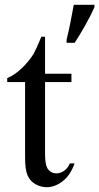

<svg xmlns="http://www.w3.org/2000/svg" viewBox="-20 -780 417 807"><path d="M169.4 -625.5V-470.2H280.3V-435.1H169.4V-129.9Q169.4 -84.5 182.6 -67.9Q195.8 -51.3 216.8 -51.3Q233.9 -51.3 249.5 -62Q265.1 -72.8 273.4 -93.3H293.5Q275.9 -43.5 243.4 -18.3Q210.9 6.8 175.8 6.8Q151.4 6.8 128.7 -6.1Q106 -19 95.7 -43.2Q85.4 -67.4 85.4 -117.7V-435.1H10.3V-451.7Q39.1 -463.4 68.4 -490.2Q97.7 -517.1 121.1 -553.2Q132.3 -573.7 153.8 -625.5ZM259.8 -612.8Q268.1 -646.5 275.9 -685.1Q283.7 -723.6 290 -759.8H377V-750Q370.1 -734.4 360.4 -714.8Q350.6 -695.3 339.1 -675Q327.6 -654.8 315.9 -635.3Q304.2 -615.7 293.9 -600.1H259.8Z"/></svg>

Font: KhunPaOh
Style: Regular
Weight: 400
Designer: Khon Soe Zaw Thu
Version: Version 1.00 July 11, 2016, initial release